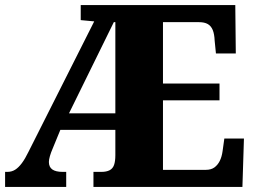

<svg xmlns="http://www.w3.org/2000/svg" viewBox="-20 -734 1002 754"><path d="M0 0V-59H9Q26 -59 39.5 -67.5Q53 -76 66 -93.5Q79 -111 92 -138L350 -650L297 -655V-714H904L906 -524H828L823 -574Q822 -600 815.5 -616Q809 -632 796 -639.5Q783 -647 761 -647H620V-406H842V-340H620V-67H788Q809 -67 822 -76.5Q835 -86 843 -102Q851 -118 854 -140L861 -190H938L932 0H347V-59H378Q398 -59 410.5 -65.5Q423 -72 428 -86.5Q433 -101 433 -125V-224H217L187 -151Q180 -135 176 -121Q172 -107 172 -98Q172 -78 185.5 -68.5Q199 -59 226 -59H240V0ZM251 -289H433V-647H427Z"/></svg>

Font: Noto Serif Khmer SemiCondensed Black
Style: Regular
Weight: 900
Width: 4
Designer: Danh Hong and the Monotype Design Team
Foundry: Monotype Imaging Inc.
Version: Version 2.004